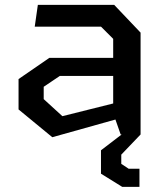

<svg xmlns="http://www.w3.org/2000/svg" viewBox="-20 -540 660 771"><path d="M464.5 0H468.5L385.5 63.5V157.5L471 210.5H540V137.5H496.5L467 118V81L544.5 0V-409L438.5 -520.5H132L119.5 -433H385.5L434.5 -384V-307.5H178L54.5 -222.5V-100.5L190 11L443.5 -60ZM155.5 -142V-191.5L220 -235H434.5V-124.5L230.5 -73.5Z"/></svg>

Font: Monaspace Krypton Medium
Style: Regular
Weight: 500
Designer: Riley Cran & the Lettermatic Team
Foundry: Lettermatic
Version: Version 1.101 (Monaspace Krypton)